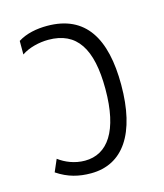

<svg xmlns="http://www.w3.org/2000/svg" viewBox="-87 -593 571 669"><g transform="rotate(-15 198.5 -258.0)"><path d="M160 10C276 10 341 -86 341 -261C341 -428 283 -526 144 -526C107 -526 69 -519 39 -500V-451C65 -469 103 -478 136 -478C238 -478 284 -407 284 -261C284 -110 233 -38 151 -38C114 -38 81 -52 57 -70L38 -26C78 1 117 10 160 10Z"/></g></svg>

Font: Noto Sans Thai UI Condensed Light
Style: Regular
Weight: 300
Width: 3
Designer: Monotype Design Team
Foundry: Monotype Imaging Inc.
Version: Version 1.901